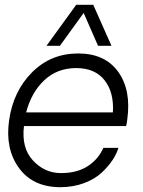

<svg xmlns="http://www.w3.org/2000/svg" viewBox="-20 -776 598 801"><path d="M230 -585H174L298 -756H369L445 -585H389L329 -722ZM511 -278Q509 -259 506 -250H80Q69 -159 117 -107Q165 -55 231 -54Q300 -53 345.5 -82.5Q391 -112 411 -159H474Q467 -135 450 -109Q433 -83 404.5 -56Q376 -29 330.5 -12Q285 5 230 5Q116 4 58.5 -76Q1 -156 18 -274Q35 -395 113.5 -474Q192 -553 306 -553Q418 -553 473 -476.5Q528 -400 511 -278ZM298 -492Q219 -492 165 -441.5Q111 -391 89 -307H451Q456 -391 416 -441.5Q376 -492 298 -492Z"/></svg>

Font: Oakes Grotesk Light
Style: Italic
Weight: 300
Italic angle: -8°
Designer: Samuel Oakes
Foundry: Samuel Oakes
Version: Version 1.000;PS 001.000;hotconv 1.0.88;makeotf.lib2.5.64775